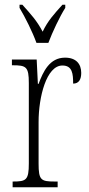

<svg xmlns="http://www.w3.org/2000/svg" viewBox="-20 -786 372 806"><path d="M133 -606H183C200 -651 230 -715 254 -753V-766H242C207 -727 181 -699 159 -653C135 -699 109 -727 74 -766H62V-753C85 -715 117 -651 133 -606ZM33 0H222V-24H209C152 -24 142 -30 142 -99V-274C142 -379 175 -511 242 -511C284 -511 287 -476 287 -435C312 -435 321 -454 321 -480C321 -517 300 -544 253 -544C188 -544 161 -485 142 -434H139L134 -536H30V-512H33C90 -512 101 -506 101 -437V-100C101 -30 90 -24 35 -24H33Z"/></svg>

Font: Noto Serif Georgian ExtraCondensed ExtraLight
Style: Regular
Weight: 200
Width: 2
Designer: Monotype Design Team, Akaki Razmadze
Foundry: Google LLC
Version: Version 2.003